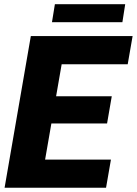

<svg xmlns="http://www.w3.org/2000/svg" viewBox="-20 -880 642 900"><path d="M500 -131.8 477.1 0H108.4L131.3 -131.8ZM292 -710.9 168.5 0H1.5L124.5 -710.9ZM503.9 -428.7 481.9 -301.3H160.6L183.1 -428.7ZM601.6 -710.9 578.6 -578.6H208.5L231.9 -710.9ZM566.9 -860.4 553.7 -775.9H223.6L237.3 -860.4Z"/></svg>

Font: Roboto Black
Style: Italic
Weight: 900
Italic angle: -12°
Designer: Christian Robertson
Foundry: Google
Version: Version 3.0; 2020